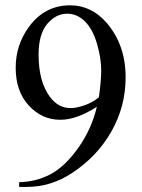

<svg xmlns="http://www.w3.org/2000/svg" viewBox="-20 -696 540 729"><path d="M52.7 13.7V-4.4Q116.2 -5.4 170.9 -33.9Q225.6 -62.5 276.6 -133.8Q327.6 -205.1 347.7 -290.5Q271 -241.2 209 -241.2Q139.2 -241.2 89.4 -295.2Q39.6 -349.1 39.6 -438.5Q39.6 -525.4 89.4 -593.3Q149.4 -675.8 246.1 -675.8Q327.6 -675.8 385.7 -608.4Q457 -524.9 457 -402.3Q457 -292 402.8 -196.5Q348.6 -101.1 252 -38.1Q173.3 13.7 80.6 13.7ZM355.5 -326.7Q364.3 -390.1 364.3 -428.2Q364.3 -475.6 348.1 -530.5Q332 -585.4 302.5 -614.7Q272.9 -644 235.4 -644Q191.9 -644 159.2 -605Q126.5 -565.9 126.5 -488.8Q126.5 -385.7 169.9 -327.6Q201.7 -285.6 248 -285.6Q270.5 -285.6 301.3 -296.4Q332 -307.1 355.5 -326.7Z"/></svg>

Font: Jameel Khushkhati
Style: Regular
Weight: 400
Version: Version 3.5